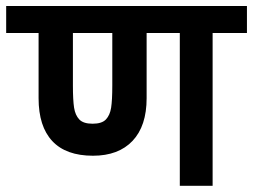

<svg xmlns="http://www.w3.org/2000/svg" viewBox="-50 -602 820 622"><path d="M638.8 -495V0H532.5V-495H425V-283.8Q425 -193.8 379.4 -145.6Q333.8 -97.5 251.2 -97.5Q163.8 -97.5 119.4 -145Q75 -192.5 75 -283.8V-495H-30V-582.5H750V-495ZM186.2 -495V-325Q186.2 -277.5 190 -253.1Q193.8 -228.8 206.9 -215Q220 -201.2 250 -201.2Q280 -201.2 293.1 -215Q306.2 -228.8 310 -253.1Q313.8 -277.5 313.8 -325V-495Z"/></svg>

Font: Cambay
Style: Bold
Weight: 700
Designer: Pooja Saxena
Foundry: Pooja Saxena
Version: Version 1.096;PS 001.096;hotconv 1.0.70;makeotf.lib2.5.58329